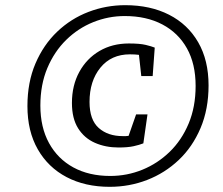

<svg xmlns="http://www.w3.org/2000/svg" viewBox="-20 -706 860 742"><path d="M406 -26Q471 -26 530 -50Q589 -74 635.5 -119Q682 -164 709 -228.5Q736 -293 736 -374Q736 -459 702.5 -519Q669 -579 607.5 -611.5Q546 -644 462 -644Q399 -644 340.5 -620.5Q282 -597 236 -552Q190 -507 163 -443Q136 -379 136 -298Q136 -214 169.5 -153Q203 -92 263.5 -59Q324 -26 406 -26ZM404 16Q309 16 237.5 -21.5Q166 -59 126 -129Q86 -199 86 -296Q86 -388 117 -460.5Q148 -533 201 -583.5Q254 -634 322 -660Q390 -686 464 -686Q561 -686 633.5 -649Q706 -612 746 -542.5Q786 -473 786 -376Q786 -284 755 -211Q724 -138 670.5 -87.5Q617 -37 548.5 -10.5Q480 16 404 16ZM438 -136Q388 -136 347 -154Q306 -172 282 -210Q258 -248 258 -308Q258 -376 286.5 -428Q315 -480 364.5 -509Q414 -538 478 -538Q520 -538 543 -532.5Q566 -527 578 -522L570 -412H526L517 -494Q510 -495 501 -495.5Q492 -496 482 -496Q410 -496 368 -444.5Q326 -393 326 -312Q326 -243 361.5 -211.5Q397 -180 454 -180Q461 -180 466.5 -180Q472 -180 477 -181L506 -264H550L534 -152Q519 -146 496.5 -141Q474 -136 438 -136Z"/></svg>

Font: Source Serif 4 Caption
Style: Italic
Weight: 400
Italic angle: -12°
Designer: Frank Grießhammer
Foundry: Adobe Systems Incorporated
Version: Version 4.004;hotconv 1.0.117;makeotfexe 2.5.65602